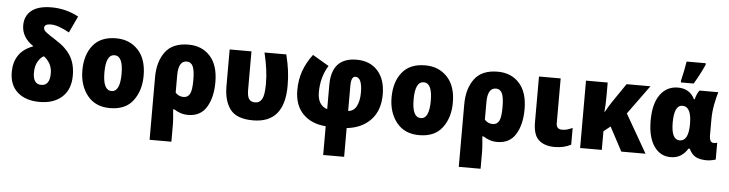

<svg xmlns="http://www.w3.org/2000/svg" viewBox="-55 -1055 5963 1570"><g transform="rotate(5 2926.5 -270.0)"><path d="M95 -603Q95 -504 193 -439Q110 -408 72.5 -351Q35 -294 35 -214Q35 -107 101.5 -48.5Q168 10 282 10Q399 10 467 -52.5Q535 -115 535 -228Q535 -322 496 -387Q457 -452 372 -505Q306 -547 286.5 -563Q267 -579 267 -597Q267 -629 320 -629Q380 -629 472 -577L536 -713Q432 -769 314 -769Q205 -769 150 -724.5Q95 -680 95 -603ZM354 -231Q354 -130 284 -130Q216 -130 216 -225Q216 -281 238.5 -318Q261 -355 286 -365Q317 -342 335.5 -308.5Q354 -275 354 -231Z M862 -563Q736 -563 672.5 -484.5Q609 -406 609 -278Q609 -154 674.5 -72Q740 10 860 10Q988 10 1050 -73Q1112 -156 1112 -278Q1112 -415 1042 -489Q972 -563 862 -563ZM861 -424Q931 -424 931 -278Q931 -130 861 -130Q790 -130 790 -277Q790 -424 861 -424Z M1520 -276Q1520 -195 1503.5 -164Q1487 -133 1452 -133Q1411 -133 1385 -163V-306Q1385 -424 1454 -424Q1488 -424 1504 -391Q1520 -358 1520 -276ZM1456 -563Q1326 -563 1266 -482.5Q1206 -402 1206 -273V240H1385V107Q1385 73 1381.5 33.5Q1378 -6 1376 -25H1387Q1409 -10 1438 0Q1467 10 1501 10Q1603 10 1652 -70Q1701 -150 1701 -276Q1701 -415 1634 -489Q1567 -563 1456 -563Z M2292 -298Q2292 -364 2284.5 -421.5Q2277 -479 2259 -553H2080Q2097 -482 2105.5 -420.5Q2114 -359 2114 -300Q2114 -209 2095.5 -174.5Q2077 -140 2039 -140Q2004 -140 1988.5 -162Q1973 -184 1973 -239V-553H1794V-253Q1794 -131 1847 -61.5Q1900 8 2034 8Q2292 8 2292 -298Z M2374 -271Q2374 -147 2443 -76Q2512 -5 2631 4V240H2803V4Q2926 -9 2999.5 -86Q3073 -163 3073 -295Q3073 -420 3009 -490Q2945 -560 2837 -560Q2631 -560 2631 -335V-136Q2551 -162 2551 -268Q2551 -392 2611 -489L2477 -568Q2426 -501 2400 -428.5Q2374 -356 2374 -271ZM2894 -294Q2894 -230 2872.5 -185.5Q2851 -141 2803 -136V-344Q2803 -420 2838 -420Q2894 -420 2894 -294Z M3400 -563Q3274 -563 3210.5 -484.5Q3147 -406 3147 -278Q3147 -154 3212.5 -72Q3278 10 3398 10Q3526 10 3588 -73Q3650 -156 3650 -278Q3650 -415 3580 -489Q3510 -563 3400 -563ZM3399 -424Q3469 -424 3469 -278Q3469 -130 3399 -130Q3328 -130 3328 -277Q3328 -424 3399 -424Z M4058 -276Q4058 -195 4041.5 -164Q4025 -133 3990 -133Q3949 -133 3923 -163V-306Q3923 -424 3992 -424Q4026 -424 4042 -391Q4058 -358 4058 -276ZM3994 -563Q3864 -563 3804 -482.5Q3744 -402 3744 -273V240H3923V107Q3923 73 3919.5 33.5Q3916 -6 3914 -25H3925Q3947 -10 3976 0Q4005 10 4039 10Q4141 10 4190 -70Q4239 -150 4239 -276Q4239 -415 4172 -489Q4105 -563 3994 -563Z M4333 -553V-179Q4333 -73 4380.5 -31.5Q4428 10 4510 10Q4587 10 4644 -21V-158Q4619 -147 4600 -141.5Q4581 -136 4559 -136Q4511 -136 4511 -185V-553Z M5052 -553 4945 -396Q4931 -375 4917.5 -352.5Q4904 -330 4895 -313H4891Q4894 -340 4895.5 -373.5Q4897 -407 4897 -447V-553H4719V0H4897V-153L4952 -197L5057 0H5256L5075 -315L5248 -553Z M5598 -606Q5647 -688 5682 -767V-780H5525Q5521 -752 5510.5 -700Q5500 -648 5493 -622V-606ZM5602 -72H5613Q5634 -27 5667.5 -8.5Q5701 10 5761 10Q5775 10 5800 5.5Q5825 1 5832 -3V-141Q5820 -136 5805 -136Q5768 -136 5768 -195V-324Q5768 -389 5780 -450.5Q5792 -512 5805 -553H5651Q5640 -540 5631.5 -520.5Q5623 -501 5618 -479H5611Q5570 -562 5474 -562Q5382 -562 5328 -487.5Q5274 -413 5274 -274Q5274 -139 5325 -64.5Q5376 10 5462 10Q5511 10 5545.5 -12.5Q5580 -35 5602 -72ZM5455 -273Q5455 -417 5523 -417Q5597 -417 5597 -275V-270Q5596 -133 5524 -133Q5455 -133 5455 -273Z"/></g></svg>

Font: Noto Sans UI SemiCondensed Black
Style: Regular
Weight: 900
Width: 4
Designer: Monotype Design Team
Foundry: Monotype Imaging Inc.
Version: 1.001